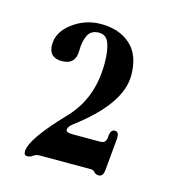

<svg xmlns="http://www.w3.org/2000/svg" viewBox="-67 -769 423 475"><g transform="rotate(15 145.0 -531.5)"><path d="M140.1 -431.6H209.5Q223.1 -431.6 224.6 -446.3L225.1 -451.7Q226.6 -467.3 237.3 -467.3Q248.5 -467.3 247.1 -449.2L239.7 -368.2Q238.3 -350.1 226.6 -350.1Q218.8 -350.1 214.8 -355Q210.9 -359.9 204.6 -359.9H72.8Q64 -359.9 57.6 -355Q51.3 -350.1 43.2 -350.1Q35.2 -350.1 35.2 -360.4Q35.2 -391.6 114.3 -474.1Q169.4 -531.7 169.4 -621.1Q169.4 -653.3 162.4 -672.4Q155.3 -691.4 136.7 -691.4Q116.2 -691.4 108.4 -675.3Q100.6 -659.2 100.6 -635.7Q100.6 -599.6 64.9 -599.6Q31.7 -599.6 31.7 -632.6Q31.7 -665.5 64 -689.5Q96.2 -713.4 136.2 -713.4Q183.1 -713.4 211.9 -687.5Q240.7 -661.6 240.7 -609.4Q240.7 -536.6 132.8 -455.6Q121.1 -446.8 121.1 -438.5Q121.1 -431.6 140.1 -431.6Z"/></g></svg>

Font: UnifrakturMaguntia17
Style: Book
Weight: 400
Designer: j. 'mach' wust, Gerrit Ansmann, Georg Duffner, based on a font by Peter Wiegel, original typeface by Carl Albert Fahrenw
Version: Version 2017-03-19